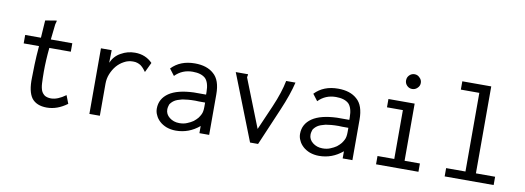

<svg xmlns="http://www.w3.org/2000/svg" viewBox="-55 -987 3611 1320"><g transform="rotate(10 1750.0 -327.0)"><path d="M188 -579 180 -457H70V-398H177C173 -349 170 -305 169 -268C168 -231 167 -200 167 -176C165 -111 175 -64 197 -34C219 -6 254 9 302 9C351 9 398 -8 444 -42L422 -99C385 -72 351 -58 320 -58C302 -58 288 -62 277 -68C266 -76 258 -85 252 -98C247 -111 243 -128 242 -150C241 -172 240 -199 240 -231C240 -283 243 -339 249 -398H399V-457H249L261 -565C262 -568 263 -571 264 -576C266 -581 267 -586 267 -592Z M599 -457V1H672V-222C672 -246 676 -269 685 -291C694 -313 705 -332 720 -350C734 -366 751 -380 770 -390C789 -401 810 -406 832 -406C844 -406 854 -405 862 -402C871 -399 878 -396 886 -391C892 -386 899 -381 905 -374C911 -367 918 -359 925 -349L958 -418C926 -451 885 -468 836 -468C801 -468 769 -460 738 -442C708 -426 686 -401 672 -369L674 -457Z M1091 -403 1126 -357C1159 -391 1200 -408 1249 -408C1289 -408 1318 -399 1338 -381C1356 -363 1366 -331 1366 -286V-269H1280C1205 -266 1148 -252 1108 -225C1069 -198 1049 -162 1049 -116C1049 -101 1052 -85 1060 -70C1066 -55 1077 -41 1090 -29C1103 -17 1120 -7 1138 0C1158 7 1179 11 1203 11C1264 11 1318 -9 1367 -50V0H1435V-283C1435 -349 1419 -396 1386 -424C1354 -453 1310 -467 1254 -467C1186 -467 1132 -446 1091 -403ZM1369 -214V-184C1369 -161 1366 -143 1359 -130C1356 -123 1350 -114 1343 -104C1336 -95 1326 -86 1314 -76C1302 -68 1288 -60 1272 -54C1256 -47 1238 -44 1218 -44C1191 -44 1168 -52 1149 -67C1130 -82 1121 -101 1121 -122C1121 -135 1124 -146 1128 -158C1134 -168 1143 -178 1156 -187C1169 -196 1188 -202 1211 -208C1234 -212 1264 -215 1301 -215C1309 -215 1317 -215 1326 -214H1352Z M1550 -432 1721 3H1777L1888 -257C1921 -334 1944 -401 1957 -457H1892C1887 -430 1879 -401 1869 -370C1859 -339 1846 -305 1830 -268L1756 -98L1624 -432C1623 -433 1623 -434 1623 -435C1623 -438 1624 -441 1624 -444C1626 -448 1626 -452 1626 -457H1540Z M2091 -403 2126 -357C2159 -391 2200 -408 2249 -408C2289 -408 2318 -399 2338 -381C2356 -363 2366 -331 2366 -286V-269H2280C2205 -266 2148 -252 2108 -225C2069 -198 2049 -162 2049 -116C2049 -101 2052 -85 2060 -70C2066 -55 2077 -41 2090 -29C2103 -17 2120 -7 2138 0C2158 7 2179 11 2203 11C2264 11 2318 -9 2367 -50V0H2435V-283C2435 -349 2419 -396 2386 -424C2354 -453 2310 -467 2254 -467C2186 -467 2132 -446 2091 -403ZM2369 -214V-184C2369 -161 2366 -143 2359 -130C2356 -123 2350 -114 2343 -104C2336 -95 2326 -86 2314 -76C2302 -68 2288 -60 2272 -54C2256 -47 2238 -44 2218 -44C2191 -44 2168 -52 2149 -67C2130 -82 2121 -101 2121 -122C2121 -135 2124 -146 2128 -158C2134 -168 2143 -178 2156 -187C2169 -196 2188 -202 2211 -208C2234 -212 2264 -215 2301 -215C2309 -215 2317 -215 2326 -214H2352Z M2606 -457V-399H2717V-58H2600V0H2896V-58H2789V-457ZM2718 -641C2708 -631 2703 -619 2703 -604C2703 -590 2708 -578 2718 -568C2728 -558 2740 -553 2754 -553C2768 -553 2780 -558 2790 -568C2801 -578 2806 -590 2806 -604C2806 -618 2801 -630 2790 -640C2780 -651 2768 -656 2754 -656C2740 -656 2728 -651 2718 -641Z M3085 -665V-607H3214V-58H3079V0H3421V-58H3287V-665Z"/></g></svg>

Font: Inconsolatazi4
Style: Regular
Weight: 400
Designer: Raph Levien, Kirill Tkachev
Foundry: Cyreal
Version: Version 1.013